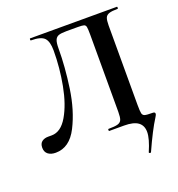

<svg xmlns="http://www.w3.org/2000/svg" viewBox="-144 -744 976 1052"><g transform="rotate(-20 343.5 -217.5)"><path d="M553 190Q550 190 547.5 188Q545 186 546 184Q576 115 576 76Q576 38 550 19Q524 0 469 0H382Q380 0 380 -6Q380 -12 382 -12Q420 -12 437 -17Q454 -22 459.5 -36Q465 -50 465 -81V-532Q465 -566 462.5 -577Q460 -588 451 -591Q442 -594 415 -594H349Q319 -594 304 -589Q289 -584 282.5 -568.5Q276 -553 276 -519Q276 -413 258.5 -292Q241 -171 194.5 -79.5Q148 12 67 12Q39 12 22.5 -1Q6 -14 6 -39Q6 -63 20.5 -74Q35 -85 57 -85H78Q132 -85 170.5 -151Q209 -217 228 -317.5Q247 -418 247 -519Q247 -571 227 -592Q207 -613 149 -613Q146 -613 146 -619Q146 -625 149 -625H655Q657 -625 657 -619Q657 -613 655 -613Q621 -613 604.5 -607.5Q588 -602 582.5 -588Q577 -574 577 -544V-81Q577 -44 580 -31.5Q583 -19 594.5 -15.5Q606 -12 641 -12Q654 -12 654 -2Q654 2 650.5 8.5Q647 15 645 18Q608 76 558 187Q557 190 553 190Z"/></g></svg>

Font: Cormorant SC
Style: Bold
Weight: 700
Designer: Christian Thalmann (Catharsis Fonts)
Foundry: Catharsis Fonts
Version: Version 4.000